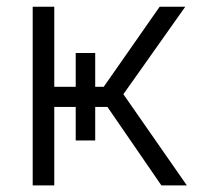

<svg xmlns="http://www.w3.org/2000/svg" viewBox="-20 -562 602 582"><path d="M79.1 0V-541.5H144.5V-298.8H294.4L463.9 -541.5H541.5L354 -276.4L546.4 0H469.2L305.7 -237.8H144.5V0ZM209.5 -401.4H268.6V-136.2H209.5Z"/></svg>

Font: Inter 18pt Light
Style: Regular
Weight: 300
Designer: Rasmus Andersson
Foundry: rsms
Version: Version 4.001;git-66647c0bb